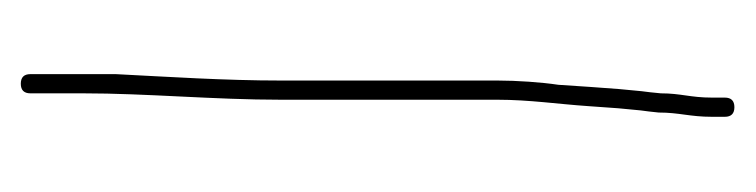

<svg xmlns="http://www.w3.org/2000/svg" viewBox="-284 -382 709 180"><g transform="rotate(-90 70.0 -292.5)"><path d="M66 -383V-180C66 -150.4 61.9 -123.2 60 -95L58 -67L56 -46C55.3 -41.3 54.7 -35.7 54 -29C54 -9.5 50 0.1 50 21V33C50 39 53 42 59 42C65 42 68 39 68 33V21C68 0.7 72 -8.1 72 -27C72.7 -34.3 73.3 -40.3 74 -45L76 -66C76.7 -74.7 77.3 -83.7 78 -93L80 -123C82.4 -138.8 84 -162 84 -180V-383C84 -436.1 87.5 -488.8 90 -538V-618C90 -624 87 -627 81 -627C75 -627 72 -624 72 -618V-569C72 -508.5 66 -446.1 66 -383Z"/></g></svg>

Font: HoneyBee
Style: BLn
Weight: 100
Foundry: Cannot Into Space Fonts
Version: Version 0.89